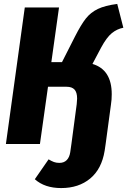

<svg xmlns="http://www.w3.org/2000/svg" viewBox="-20 -732 647 976"><path d="M548 -253Q548 -225 544 -200L517 0L512 34Q497 127 438.5 175.5Q380 224 291 224Q207 224 157 179L227 78Q242 87 254 91.5Q266 96 282 96Q305 96 319 82Q333 68 337 42L343 0L370 -203Q372 -223 372 -231Q372 -262 359 -276.5Q346 -291 318 -291H224L183 0H10L106 -694H280L241 -416H295L361 -546Q392 -607 416.5 -638Q441 -669 477.5 -686.5Q514 -704 576 -712L607 -591Q575 -585 548.5 -563.5Q522 -542 494 -490L450 -407Q548 -378 548 -253Z"/></svg>

Font: Fira Sans Condensed ExtraBold
Style: Italic
Weight: 800
Width: 3
Italic angle: -8°
Designer: bBox Type GmbH & Carrois Corporate GbR & Edenspiekermann AG
Foundry: bBox Type GmbH & Carrois Corporate GbR & Edenspiekermann AG
Version: Version 4.301